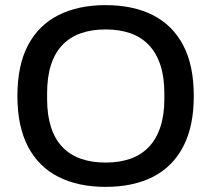

<svg xmlns="http://www.w3.org/2000/svg" viewBox="-20 -718 825 750"><path d="M392 12Q286 12 208.5 -27Q131 -66 89.5 -145Q48 -224 48 -343Q48 -463 89.5 -541.5Q131 -620 208.5 -659Q286 -698 392 -698Q500 -698 577 -659Q654 -620 695.5 -541.5Q737 -463 737 -343Q737 -224 695.5 -145Q654 -66 577 -27Q500 12 392 12ZM392 -83Q447 -83 489.5 -98Q532 -113 561.5 -144Q591 -175 606.5 -222Q622 -269 622 -331V-353Q622 -417 606.5 -464Q591 -511 561.5 -542Q532 -573 489.5 -588Q447 -603 392 -603Q338 -603 295.5 -588Q253 -573 223.5 -542Q194 -511 179 -464Q164 -417 164 -353V-331Q164 -269 179 -222Q194 -175 223.5 -144Q253 -113 295.5 -98Q338 -83 392 -83Z"/></svg>

Font: Archivo SemiBold Medium
Style: Regular
Weight: 500
Version: Version 2.001